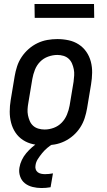

<svg xmlns="http://www.w3.org/2000/svg" viewBox="-20 -725 540 968"><path d="M204 8Q175 8 147 2Q119 -4 96 -19Q73 -34 58 -56.5Q43 -79 36 -106Q29 -133 29 -162Q29 -191 34 -221L54 -341Q58 -365 66 -390Q74 -415 89 -437.5Q104 -460 124.5 -478Q145 -496 169 -507.5Q193 -519 218.5 -523.5Q244 -528 269 -528Q298 -528 326 -522Q354 -516 377 -501Q400 -486 415.5 -463.5Q431 -441 438 -414Q445 -387 444.5 -358Q444 -329 439 -299L419 -179Q415 -155 407 -130Q399 -105 384.5 -82.5Q370 -60 349.5 -42Q329 -24 305 -12.5Q281 -1 255 3.5Q229 8 204 8ZM205 -72Q228 -72 251 -80.5Q274 -89 291 -106.5Q308 -124 317.5 -147Q327 -170 331 -193L351 -313Q353 -329 354 -345Q355 -361 352 -376Q349 -391 343 -405Q337 -419 326 -429Q315 -439 300 -443.5Q285 -448 269 -448Q246 -448 222.5 -439.5Q199 -431 182 -413.5Q165 -396 156 -373Q147 -350 143 -327L123 -207Q120 -191 119 -175Q118 -159 121 -144Q124 -129 130 -115Q136 -101 147 -91Q158 -81 173.5 -76.5Q189 -72 205 -72ZM189 223Q166 223 144 217.5Q122 212 105.5 199Q89 186 81.5 164.5Q74 143 78 120Q81 101 90 82Q99 63 112.5 47Q126 31 142 17Q158 3 176 -8H249L248 0Q232 9 218 21Q204 33 192.5 47Q181 61 171 76.5Q161 92 159 109Q157 119 160 128.5Q163 138 170.5 143.5Q178 149 187.5 151Q197 153 207 153Q217 153 227 152Q237 151 247 149L235 219Q223 221 212 222Q201 223 189 223ZM155 -635 154 -705H454L455 -635Z"/></svg>

Font: Iosevka Term Curly Md Obl
Style: Regular
Weight: 500
Italic angle: -9°
Designer: Belleve Invis
Foundry: Belleve Invis
Version: Version 32.3.0